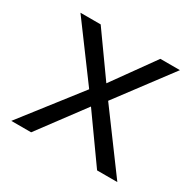

<svg xmlns="http://www.w3.org/2000/svg" viewBox="-112 -591 710 704"><g transform="rotate(30 242.5 -239.0)"><path d="M287.7 -244.8 459.5 -473.7H376.5L249.9 -297L123.9 -473.7H38.3L206.3 -246.6L17 -3.5H100.9L243.7 -195.1L380.2 -3.5H465.9Z"/></g></svg>

Font: Diatome Awesome Regular
Style: Regular
Weight: 400
Designer: 15.100.17
Foundry: 15.100.17
Version: Version 1.008;Fontself Maker 3.5.8